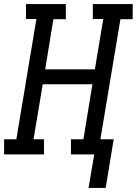

<svg xmlns="http://www.w3.org/2000/svg" viewBox="-30 -755 669 939"><path d="M487 164H403L431 0H317V-74H378L422 -343H179L134 -74H185V0H-10V-74H50L148 -662H97V-735H292V-661H231L191 -416H434L475 -662H424V-735H619V-661H559L461 -74H526Z"/></svg>

Font: Iosevka Curly Slab ExObl
Style: Regular
Weight: 400
Width: 7
Italic angle: -9°
Monospace: yes
Designer: Belleve Invis
Foundry: Belleve Invis
Version: Version 11.1.0; ttfautohint (v1.8.3)